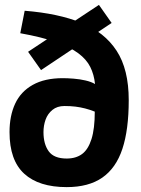

<svg xmlns="http://www.w3.org/2000/svg" viewBox="-20 -757 576 786"><path d="M253 9Q139 9 79 -46Q19 -101 19 -216Q19 -283 42 -332.5Q65 -382 114 -409.5Q163 -437 237 -437Q256 -437 281.5 -435Q307 -433 330.5 -427.5Q354 -422 369 -413Q365 -452 349.5 -483Q334 -514 300.5 -539Q267 -564 209.5 -584.5Q152 -605 63 -621L81 -713Q219 -702 313.5 -663.5Q408 -625 457.5 -549Q507 -473 507 -347Q507 -226 481 -147.5Q455 -69 399 -30Q343 9 253 9ZM253 -108Q291 -108 316 -126.5Q341 -145 354.5 -187.5Q368 -230 368 -300Q348 -308 328.5 -313Q309 -318 289 -320.5Q269 -323 244 -323Q214 -323 194.5 -307Q175 -291 166.5 -267Q158 -243 158 -216Q158 -167 179.5 -137.5Q201 -108 253 -108ZM148 -470 95 -545 385 -737 437 -663Z"/></svg>

Font: Cairo Play Black
Style: Regular
Weight: 900
Version: Version 3.119